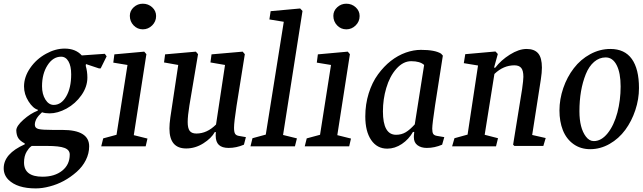

<svg xmlns="http://www.w3.org/2000/svg" viewBox="-23 -794 3488 1042"><path d="M205.1 -326.2Q205.1 -282.7 223.4 -253.7Q241.7 -224.6 268.6 -224.6Q309.6 -224.6 336.4 -270.8Q363.3 -316.9 363.3 -390.6Q363.3 -435.5 348.6 -460.9Q334 -486.3 308.6 -486.3Q264.6 -486.3 234.9 -439.9Q205.1 -393.6 205.1 -326.2ZM315.4 -88.9Q460.9 -88.9 460.9 0Q460.9 38.6 442.9 74.7Q424.8 110.8 393.1 138.7Q326.7 197.3 246.6 217.8Q207 228.5 170.9 228.5Q70.3 228.5 22.9 181.6Q-2.9 155.8 -2.9 119.1Q-2.9 40 111.3 -10.7V-15.6Q86.4 -28.8 76.4 -44.2Q66.4 -59.6 65.4 -85.9Q65.4 -109.9 103.8 -144Q142.1 -178.2 181.6 -193.4L182.6 -198.2Q156.2 -205.6 131.8 -243.9Q107.4 -282.2 107.4 -324.7Q107.4 -376.5 140.9 -425Q174.3 -473.6 227.1 -502.4Q277.3 -530.3 328.1 -530.3Q387.2 -530.3 420.9 -493.2L545.9 -502L555.7 -488.3L523.4 -422.9H513.7L443.4 -446.3L442.4 -436.5Q451.2 -406.2 451.2 -373Q451.2 -323.2 418.9 -277.3Q386.7 -231.4 337.9 -204.6Q290 -178.7 246.1 -178.7Q222.7 -178.7 205.1 -184.6L194.3 -173.8Q184.6 -164.1 182.6 -160.6Q179.2 -155.8 177.7 -153.8Q174.3 -148.9 172.9 -145.5Q172.9 -145 171.6 -141.8Q170.4 -138.7 169.4 -136.7Q166 -127.9 166 -117.2Q166 -98.6 186.5 -93.8Q205.6 -88.9 263.7 -88.9ZM149.4 -2Q147.9 -1 145 1Q133.3 9.8 122.1 28.3Q107.4 52.7 107.4 87.9Q107.4 165 208 165Q273.4 165 314.5 132.3Q355.5 99.6 355.5 44.9Q355.5 19.5 327.1 8.8Q299.3 -2 231.4 -2Z M824.2 -707Q824.2 -677.2 802.7 -656Q781.2 -634.8 752 -634.8Q722.7 -634.8 702.1 -656.2Q681.6 -677.7 681.6 -708Q681.6 -735.4 702.6 -754.6Q723.6 -773.9 752 -773.9Q781.7 -773.9 803 -754.4Q824.2 -734.9 824.2 -707ZM609.4 -62.5 668.9 -441.4 591.8 -454.1 597.7 -499 759.8 -513.7 771.5 -500 703.1 -60.5 777.3 -42 767.6 0H526.4L537.1 -43Z M1311.5 -49.8 1300.8 -8.8Q1259.8 8.8 1217.8 8.8Q1182.1 8.8 1164.8 -7.6Q1147.5 -23.9 1147.5 -58.6Q1147.5 -68.4 1148.4 -77.1H1142.6Q1124.5 -43.9 1080.6 -16.1Q1036.6 11.7 987.3 11.7Q896.5 11.7 896.5 -96.7Q896.5 -120.6 901.4 -156.2L944.3 -441.4L867.2 -455.1L873 -499L1040 -513.7L1051.8 -500L1004.9 -221.7Q995.6 -164.6 995.6 -131.8Q995.6 -98.6 1006.3 -84Q1017.1 -69.3 1043 -69.3Q1100.6 -69.3 1149.4 -118.2L1198.2 -441.4L1119.1 -455.1L1125 -499L1293.9 -513.7L1305.7 -500L1260.7 -218.8Q1247.1 -130.4 1247.1 -100.6Q1247.1 -77.6 1252.7 -68.4Q1258.3 -59.1 1272.5 -56.6Z M1419.4 -63.5 1517.1 -675.8 1439 -688.5 1445.8 -733.4 1606 -748 1618.7 -734.4 1513.2 -61.5 1588.4 -43 1577.6 0H1336.4L1347.2 -43.9Z M1928.7 -707Q1928.7 -677.2 1907.2 -656Q1885.7 -634.8 1856.4 -634.8Q1827.1 -634.8 1806.6 -656.2Q1786.1 -677.7 1786.1 -708Q1786.1 -735.4 1807.1 -754.6Q1828.1 -773.9 1856.4 -773.9Q1886.2 -773.9 1907.5 -754.4Q1928.7 -734.9 1928.7 -707ZM1713.9 -62.5 1773.4 -441.4 1696.3 -454.1 1702.1 -499 1864.3 -513.7 1876 -500 1807.6 -60.5 1881.8 -42 1872.1 0H1630.9L1641.6 -43Z M2388.2 -49.8 2376.5 -8.8Q2335.4 8.8 2293.5 8.8Q2262.2 8.8 2242.7 -5.9Q2223.1 -20.5 2223.1 -48.8V-55.7L2225.1 -78.1H2218.3Q2195.8 -38.1 2158 -12.7Q2120.1 12.7 2078.6 12.7Q2023.4 12.7 1991.5 -33.9Q1959.5 -80.6 1959.5 -162.1Q1959.5 -228 1978 -287.4Q1996.6 -346.7 2028.3 -390.1Q2091.8 -477.1 2179.7 -508.8Q2221.7 -523.4 2261.2 -523.4Q2337.9 -523.4 2370.6 -502.9L2380.4 -492.2L2338.4 -223.6Q2322.8 -120.1 2322.8 -95.7Q2322.8 -75.7 2328.1 -67.4Q2333.5 -59.1 2348.1 -56.6ZM2278.8 -441.4Q2256.8 -461.9 2208.5 -461.9Q2165 -461.9 2128.4 -420.9Q2091.8 -379.9 2073.2 -315.9Q2055.2 -255.4 2055.2 -189.5Q2055.2 -62.5 2126.5 -62.5Q2155.8 -62.5 2178.7 -76.2Q2201.7 -89.8 2228 -119.1Z M2865.2 -61.5 2938.5 -44.9 2925.8 -2H2768.6L2761.7 -8.8L2810.5 -310.5Q2817.4 -359.9 2817.4 -377Q2817.4 -411.1 2805.7 -425.3Q2793.9 -439.5 2768.6 -439.5Q2709 -439.5 2660.2 -392.6L2607.4 -62.5L2679.7 -43.9L2668.9 0H2430.7L2443.4 -43.9L2514.6 -63.5L2571.3 -438.5L2494.1 -451.2L2502 -500L2666 -514.6L2678.7 -501L2658.2 -426.8H2665Q2695.8 -467.3 2744.4 -497.8Q2793 -528.3 2835 -528.3Q2877 -528.3 2897.5 -504.6Q2918 -481 2918 -426.8Q2918 -400.4 2912.1 -362.3Z M3327.6 -183.1Q3345.2 -250.5 3345.2 -324.7Q3345.2 -398.4 3323.7 -440.4Q3302.2 -482.4 3264.2 -482.4Q3229.5 -482.4 3201.4 -458.3Q3173.3 -434.1 3156.2 -391.6Q3121.6 -305.7 3121.6 -190.4Q3121.6 -99.1 3156.7 -52.7Q3175.3 -28.3 3199.7 -28.3Q3240.7 -28.3 3274.9 -71Q3309.1 -113.8 3327.6 -183.1ZM3370.6 -89.4Q3335.4 -41.5 3285.2 -12.9Q3234.9 15.6 3180.2 15.6Q3127.9 15.6 3089.4 -12Q3050.8 -39.6 3031.7 -87.4Q3013.2 -134.8 3013.2 -194.3Q3013.2 -255.4 3033.9 -315.9Q3054.7 -376.5 3091.3 -423.8Q3127.9 -471.7 3180.2 -500Q3232.4 -528.3 3289.6 -528.3Q3367.2 -528.3 3406 -473.9Q3444.8 -419.4 3444.8 -316.4Q3444.8 -255.9 3425 -196.3Q3405.3 -136.7 3370.6 -89.4Z"/></svg>

Font: Neuton
Style: Italic
Weight: 400
Italic angle: -9°
Designer: Brian M Zick
Version: Version 1.32